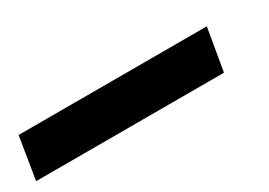

<svg xmlns="http://www.w3.org/2000/svg" viewBox="-14 -151 712 508"><g transform="rotate(-30 342.0 103.5)"><path d="M4 168 25 39H600L578 168Z"/></g></svg>

Font: DM Sans 17pt
Style: Bold Italic
Weight: 700
Italic angle: -10°
Version: Version 4.004;gftools[0.9.30]